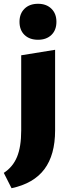

<svg xmlns="http://www.w3.org/2000/svg" viewBox="-51 -705 369 1014"><path d="M61 -413 240 -442V-16Q240 113 183.5 188.5Q127 264 10 289L-31 208Q17 177 39 123.5Q61 70 61 -16ZM52 -590Q52 -633 78.5 -659Q105 -685 150 -685Q194 -685 220.5 -659Q247 -633 247 -590Q247 -546 220.5 -520.5Q194 -495 150 -495Q105 -495 78.5 -520.5Q52 -546 52 -590Z"/></svg>

Font: Ysabeau Heavy
Style: Regular
Weight: 800
Designer: Christian Thalmann (Catharsis Fonts)
Version: Version 0.003